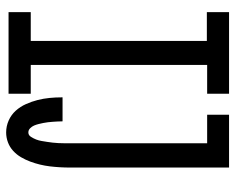

<svg xmlns="http://www.w3.org/2000/svg" viewBox="-92 -684 783 640"><g transform="rotate(90 300.0 -363.5)"><path d="M421 8Q400 8 381 -0.5Q362 -9 348.5 -24Q335 -39 326.5 -58Q318 -77 313 -96.5Q308 -116 306 -136.5Q304 -157 304 -177V-180H384V-179Q384 -171 384.5 -163Q385 -155 385.5 -147Q386 -139 387 -131Q388 -123 389.5 -115.5Q391 -108 393 -100Q395 -92 398 -85Q401 -78 407 -72Q413 -66 421 -66Q430 -66 435.5 -74.5Q441 -83 444.5 -92Q448 -101 449.5 -110.5Q451 -120 452.5 -129Q454 -138 455 -147.5Q456 -157 456.5 -166.5Q457 -176 457 -185.5Q457 -195 457 -205V-662H362V-735H538V-205Q538 -188 537 -171Q536 -154 534 -137.5Q532 -121 528 -104.5Q524 -88 518 -72Q512 -56 503.5 -41.5Q495 -27 482.5 -15.5Q470 -4 454 2Q438 8 421 8ZM292 0H20V-74H116V-661H20V-735H292V-662H196V-74H292Z"/></g></svg>

Font: R Plex Mono
Style: Regular
Weight: 400
Monospace: yes
Designer: Belleve Invis
Foundry: Belleve Invis
Version: Version 31.8.0